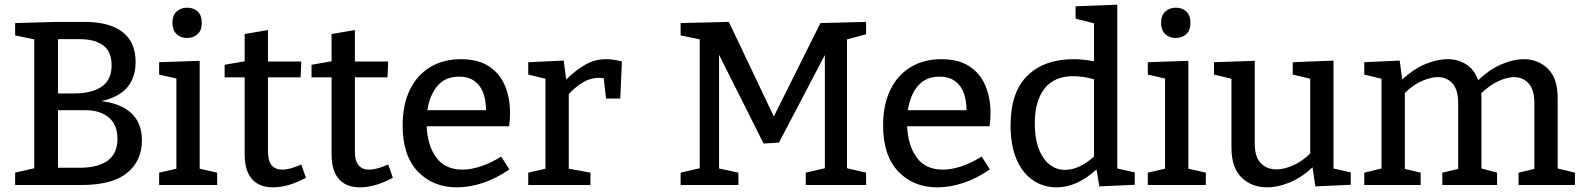

<svg xmlns="http://www.w3.org/2000/svg" viewBox="-20 -794 6794 824"><path d="M589 -191Q589 -104 525.5 -52Q462 0 330 0H45V-53L127 -72V-625L45 -642V-695L225 -700H342Q450 -700 506 -656.5Q562 -613 562 -528Q562 -462 526.5 -419.5Q491 -377 415 -360Q499 -350 544 -308Q589 -266 589 -191ZM321 -626H229V-393H297Q375 -393 417 -422.5Q459 -452 459 -514Q459 -573 422.5 -599.5Q386 -626 321 -626ZM321 -74Q400 -74 442 -104.5Q484 -135 484 -198Q484 -259 446.5 -290Q409 -321 348 -321H229V-74Z M912 -53V0H663V-53L737 -70V-457L663 -474V-527L837 -533V-70ZM782 -631Q755 -631 737.5 -648Q720 -665 720 -696Q720 -728 738 -744.5Q756 -761 783 -761Q811 -761 828.5 -744.5Q846 -728 846 -696Q846 -664 828 -647.5Q810 -631 782 -631Z M1151 10Q1093 10 1061.5 -25.5Q1030 -61 1030 -132V-462H944V-516L1030 -531V-648L1130 -665V-530H1273L1270 -462H1130V-146Q1130 -103 1146 -84.5Q1162 -66 1191 -66Q1224 -66 1273 -88L1293 -31Q1217 10 1151 10Z M1524 10Q1466 10 1434.5 -25.5Q1403 -61 1403 -132V-462H1317V-516L1403 -531V-648L1503 -665V-530H1646L1643 -462H1503V-146Q1503 -103 1519 -84.5Q1535 -66 1564 -66Q1597 -66 1646 -88L1666 -31Q1590 10 1524 10Z M1941 10Q1838 10 1773 -58Q1708 -126 1708 -256Q1708 -344 1738.5 -407.5Q1769 -471 1825.5 -505.5Q1882 -540 1958 -540Q2031 -540 2077.5 -510Q2124 -480 2146.5 -427.5Q2169 -375 2169 -308Q2169 -295 2168 -282Q2167 -269 2165 -252H1811Q1815 -168 1853 -117Q1891 -66 1965 -66Q2001 -66 2043.5 -80Q2086 -94 2131 -122L2166 -67Q2110 -28 2052.5 -9Q1995 10 1941 10ZM1950 -465Q1891 -465 1857.5 -425.5Q1824 -386 1814 -321H2066Q2066 -360 2055 -392.5Q2044 -425 2018 -445Q1992 -465 1950 -465Z M2247 0V-53L2321 -70V-456L2247 -474V-527L2399 -534L2410 -453Q2452 -494 2493 -517Q2534 -540 2581 -540Q2613 -540 2649 -530L2642 -371H2581L2571 -458Q2561 -460 2550 -460Q2515 -460 2482.5 -441Q2450 -422 2421 -390V-70L2514 -53V0Z M3697 -647 3615 -625V-72L3697 -53V0H3438V-53L3520 -72V-558L3323 -182L3257 -178L3066 -559V-71L3149 -53V0H2901V-53L2983 -72V-625L2901 -642V-695L3108 -700L3301 -294L3501 -695L3697 -700Z M4003 10Q3900 10 3835 -58Q3770 -126 3770 -256Q3770 -344 3800.5 -407.5Q3831 -471 3887.5 -505.5Q3944 -540 4020 -540Q4093 -540 4139.5 -510Q4186 -480 4208.5 -427.5Q4231 -375 4231 -308Q4231 -295 4230 -282Q4229 -269 4227 -252H3873Q3877 -168 3915 -117Q3953 -66 4027 -66Q4063 -66 4105.5 -80Q4148 -94 4193 -122L4228 -67Q4172 -28 4114.5 -9Q4057 10 4003 10ZM4012 -465Q3953 -465 3919.5 -425.5Q3886 -386 3876 -321H4128Q4128 -360 4117 -392.5Q4106 -425 4080 -445Q4054 -465 4012 -465Z M4514 10Q4458 10 4413 -20.5Q4368 -51 4342.5 -110.5Q4317 -170 4317 -256Q4317 -398 4389 -469Q4461 -540 4589 -540Q4628 -540 4675 -531V-694L4596 -714V-767L4775 -774V-71L4850 -54V-1L4698 6L4686 -67Q4602 10 4514 10ZM4551 -65Q4611 -65 4675 -122V-454Q4627 -467 4586 -467Q4504 -467 4462.5 -413.5Q4421 -360 4421 -265Q4421 -171 4457 -118Q4493 -65 4551 -65Z M5155 -53V0H4906V-53L4980 -70V-457L4906 -474V-527L5080 -533V-70ZM5025 -631Q4998 -631 4980.5 -648Q4963 -665 4963 -696Q4963 -728 4981 -744.5Q4999 -761 5026 -761Q5054 -761 5071.5 -744.5Q5089 -728 5089 -696Q5089 -664 5071 -647.5Q5053 -631 5025 -631Z M5418 10Q5352 10 5308.5 -32Q5265 -74 5265 -160V-456L5190 -474V-527L5365 -533V-177Q5365 -121 5390.5 -94Q5416 -67 5459 -67Q5490 -67 5528 -83.5Q5566 -100 5603 -135V-456L5528 -474V-527L5703 -534V-71L5777 -54V-1L5625 6L5613 -76Q5566 -32 5515 -11Q5464 10 5418 10Z M6077 -53V0H5835V-53L5909 -71V-456L5835 -474V-527L5987 -534L5998 -453Q6045 -497 6096 -518.5Q6147 -540 6193 -540Q6237 -540 6272 -518Q6307 -496 6324 -450Q6371 -495 6422.5 -517.5Q6474 -540 6520 -540Q6581 -540 6623 -499Q6665 -458 6665 -374V-71L6739 -53V0H6497V-53L6565 -69V-351Q6565 -409 6540.5 -436Q6516 -463 6478 -463Q6447 -463 6410 -445.5Q6373 -428 6337 -394Q6338 -386 6338 -377V-71L6405 -53V0H6170V-53L6238 -69V-351Q6238 -409 6213.5 -436Q6189 -463 6151 -463Q6120 -463 6082.5 -446.5Q6045 -430 6009 -395V-69Z"/></svg>

Font: Bitter Medium
Style: Regular
Weight: 500
Designer: Sol Matas, and Bitter project Authors
Foundry: Sol Matas
Version: Version 2.001